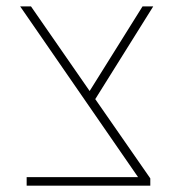

<svg xmlns="http://www.w3.org/2000/svg" viewBox="-20 -585 544 605"><path d="M64 0V-26.9H415L43.5 -564.9H77.6L270.5 -286.6L453.6 -22.9V0ZM271.5 -258.8 253.4 -283.7 429.2 -564.9H462.9Z"/></svg>

Font: Heebo Thin
Style: Regular
Weight: 250
Designer: Oded Ezer
Foundry: Ezer Type House
Version: Version 3.100